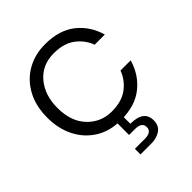

<svg xmlns="http://www.w3.org/2000/svg" viewBox="-260 -868 1283 1283"><g transform="rotate(-45 381.5 -226.0)"><path d="M49 0ZM49 0ZM385 6Q281 6 205.5 -41.5Q130 -89 89.5 -170Q49 -251 49 -352Q49 -464 93 -544.5Q137 -625 213 -668.5Q289 -712 385 -712Q520 -712 602 -646.5Q684 -581 714 -475H618Q593 -542 535.5 -585Q478 -628 384 -628Q274 -628 208.5 -550.5Q143 -473 143 -352Q143 -224 212.5 -151Q282 -78 384 -78Q478 -78 535.5 -121Q593 -164 618 -231H714Q684 -125 602 -59.5Q520 6 385 6ZM418 260H316V207H408Q475 207 475 162V159Q475 114 408 114H354V-7H413V67Q540 67 540 161Q540 211 505 235.5Q470 260 418 260Z"/></g></svg>

Font: Ulagadi Sans
Style: Regular
Weight: 400
Designer: Ninad Kale (Devanagari), Jonny Pinhorn (Latin)
Foundry: Indian Type Foundry
Version: Version 3.01;March 29, 2020;FontCreator 12.0.0.2522 64-bit; 